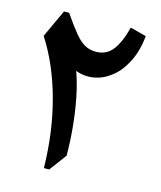

<svg xmlns="http://www.w3.org/2000/svg" viewBox="-118 -883 813 968"><g transform="rotate(15 288.5 -398.5)"><path d="M443.4 -797.4 527.8 -775.4Q519 -695.3 490 -638.2Q460.9 -581.1 418.7 -547.9Q376.5 -514.6 328.4 -506.3Q280.3 -498 233.9 -515.6Q254.4 -460 268.8 -388.2Q283.2 -316.4 290.5 -239.3Q297.9 -162.1 297.9 -89.8L231 0H203.6Q200.2 -189.5 155 -354.7Q109.9 -520 29.8 -643.6L97.2 -789.1H124Q163.6 -731 191.7 -697Q219.7 -663.1 245.6 -648.7Q271.5 -634.3 303.7 -634.3Q358.9 -634.3 391.1 -676Q423.3 -717.8 443.4 -797.4Z"/></g></svg>

Font: Pinar-DS2-FD Bold
Style: Regular
Weight: 700
Designer: Amin Abedi
Version: Version 3.000